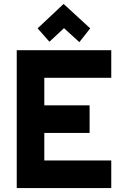

<svg xmlns="http://www.w3.org/2000/svg" viewBox="-20 -955 618 975"><path d="M545 -140H205V-280H435V-420H205V-560H545V-700H65V0H545ZM231 -743 305 -812 383 -741 438 -811 303 -935 171 -811Z"/></svg>

Font: Righteous
Style: Regular
Weight: 400
Designer: Astigmatic (AOETI)
Foundry: Astigmatic (AOETI)
Version: Version 1.000